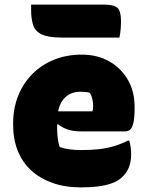

<svg xmlns="http://www.w3.org/2000/svg" viewBox="-20 -798 640 833"><path d="M335 -561Q401 -561 452.5 -532.5Q504 -504 534 -453Q564 -402 564 -334V-331Q564 -284 558 -262Q552 -240 543 -234Q534 -228 524 -228H332Q296 -228 271.5 -237Q247 -246 232 -259L212 -251L214 -315H381Q383 -320 383.5 -326Q384 -332 384 -339Q384 -354 380.5 -369Q377 -384 370 -395Q361 -398 351.5 -399Q342 -400 329 -400Q282 -400 255 -367Q228 -334 228 -269V-240Q228 -218 230.5 -198Q233 -178 239 -160Q260 -153 282.5 -150Q305 -147 333 -147Q374 -147 407 -150.5Q440 -154 471.5 -163Q503 -172 535 -188H541Q545 -172 547 -158Q549 -144 549 -129Q549 -94 538 -69Q527 -44 506 -26Q490 -12 465.5 -3Q441 6 408 10.5Q375 15 331 15Q262 15 207.5 -4.5Q153 -24 115 -59Q77 -94 57 -144Q37 -194 37 -255V-263Q37 -327 58.5 -381.5Q80 -436 120 -476.5Q160 -517 214.5 -539Q269 -561 335 -561ZM115 -778H432Q474 -778 489.5 -764Q505 -750 505 -706Q505 -691 504 -677.5Q503 -664 501.5 -653Q500 -642 498 -635H248Q189 -635 160.5 -649Q132 -663 123.5 -690Q115 -717 115 -756Q115 -760 115 -764Q115 -768 115 -771.5Q115 -775 115 -778Z"/></svg>

Font: Recursive Casual Black
Style: Regular
Weight: 900
Version: Version 1.047